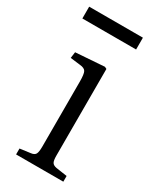

<svg xmlns="http://www.w3.org/2000/svg" viewBox="-181 -758 675 817"><g transform="rotate(30 156.0 -350.0)"><path d="M48 0V-29L100 -36Q117 -38 122.5 -48Q128 -58 128 -85V-404Q128 -441 121.5 -452.5Q115 -464 93 -466L44 -472L48 -502L189 -512L199 -507V-81Q199 -57 204.5 -48Q210 -39 226 -36L280 -28V0ZM3 -642V-700H267V-642Z"/></g></svg>

Font: Literata 36pt Light
Style: Regular
Weight: 300
Designer: Latin by Veronika Burian and Jose Scaglione. Greek by Irene Vlachou. Cyrillic by Vera Evstafieva.
Foundry: TypeTogether
Version: Version 3.002